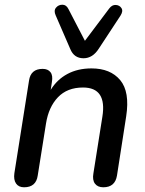

<svg xmlns="http://www.w3.org/2000/svg" viewBox="-20 -787 616 814"><path d="M82 7Q59 7 48 -9Q37 -25 41 -53L103 -445Q110 -495 161 -495Q183 -495 194 -481Q205 -467 200 -439L195 -406Q222 -450 266 -473.5Q310 -497 368 -497Q448 -497 489.5 -447.5Q531 -398 515 -294L476 -43Q468 7 418 7Q394 7 382.5 -8.5Q371 -24 376 -52L414 -292Q434 -416 332 -416Q265 -416 225.5 -374.5Q186 -333 175 -263L140 -43Q133 7 82 7ZM334 -540Q294 -540 278 -579L216 -722Q207 -742 217.5 -754.5Q228 -767 244.5 -767Q261 -767 270 -749L340 -614L443 -751Q455 -767 471 -766Q487 -765 495 -752.5Q503 -740 491 -721L399 -581Q373 -540 334 -540Z"/></svg>

Font: Nunito SemiBold
Style: Italic
Weight: 600
Italic angle: -9°
Designer: Vernon Adams
Foundry: Vernon Adams
Version: Version 3.601; ttfautohint (v1.8.2.53-6de2)